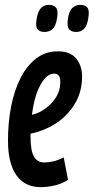

<svg xmlns="http://www.w3.org/2000/svg" viewBox="-20 -763 387 793"><path d="M261 -20Q236 -4 206 3Q176 10 149 10Q82 10 47.5 -39.5Q13 -89 13 -182Q13 -257 26 -323.5Q39 -390 65 -441Q91 -492 129.5 -521.5Q168 -551 219 -551Q270 -551 294.5 -521.5Q319 -492 319 -446Q319 -373 277 -316Q235 -259 169 -231Q138 -217 106 -211Q106 -206 106 -200Q106 -140 120.5 -116Q135 -92 162 -92Q180 -92 200 -96.5Q220 -101 243 -113ZM204 -459Q173 -459 147.5 -413.5Q122 -368 112 -289Q133 -294 151 -304Q187 -325 208 -356Q229 -387 229 -424Q229 -444 222 -451.5Q215 -459 204 -459ZM294 -631Q276 -631 266 -641.5Q256 -652 260 -683Q265 -717 278.5 -730Q292 -743 312 -743Q331 -743 340.5 -732Q350 -721 345 -690Q340 -656 327 -643.5Q314 -631 294 -631ZM164 -631Q145 -631 135.5 -641.5Q126 -652 131 -683Q136 -716 149 -729.5Q162 -743 182 -743Q201 -743 211 -732Q221 -721 216 -690Q211 -656 197.5 -643.5Q184 -631 164 -631Z"/></svg>

Font: Georama ExtraCondensed SemiBold
Style: Italic
Weight: 600
Width: 2
Italic angle: -9°
Designer: Jean-Baptiste Levee
Foundry: Production Type
Version: Version 1.000